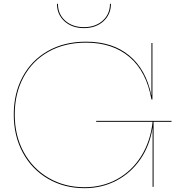

<svg xmlns="http://www.w3.org/2000/svg" viewBox="-20 -977 936 1004"><path d="M877 -340H783V0H778V-310Q763 -215 713.5 -143.5Q664 -72 588.5 -32.5Q513 7 422 7Q316 7 231.5 -42Q147 -91 99.5 -178.5Q52 -266 52 -378Q52 -489 98.5 -575.5Q145 -662 230.5 -710.5Q316 -759 430 -759Q569 -759 656.5 -686Q744 -613 771 -480H772V-752H777V-457H772Q746 -603 657.5 -678.5Q569 -754 430 -754Q318 -754 233.5 -706.5Q149 -659 103 -573.5Q57 -488 57 -378Q57 -268 104 -181.5Q151 -95 234.5 -46.5Q318 2 422 2Q516 2 593 -40.5Q670 -83 718.5 -160.5Q767 -238 778 -340H483V-345H877ZM419 -830Q357 -830 317.5 -865.5Q278 -901 278 -957H283Q283 -903 321 -869Q359 -835 419 -835Q479 -835 517 -869Q555 -903 555 -957H560Q560 -901 520.5 -865.5Q481 -830 419 -830Z"/></svg>

Font: Hepta Slab Hairline
Style: Regular
Weight: 400
Designer: Michael LaGattuta
Foundry: Michael LaGattuta
Version: Version 1.100; ttfautohint (v1.8) -l 8 -r 50 -G 200 -x 14 -D